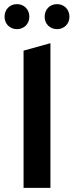

<svg xmlns="http://www.w3.org/2000/svg" viewBox="-20 -909 359 929"><path d="M62 -768C96 -768 122 -793 122 -828C122 -864 96 -889 62 -889C28 -889 2 -864 2 -828C2 -793 28 -768 62 -768ZM256 -768C290 -768 316 -793 316 -828C316 -864 290 -889 256 -889C222 -889 196 -864 196 -828C196 -793 222 -768 256 -768ZM94 -664V0H224V-700Z"/></svg>

Font: Talent
Style: Bold
Weight: 600
Designer: Mike Powis
Version: Version 1.001;hotconv 1.0.109;makeotfexe 2.5.65596